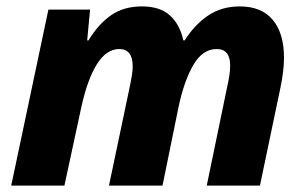

<svg xmlns="http://www.w3.org/2000/svg" viewBox="-20 -579 955 599"><path d="M15 0 131 -549H261L252 -453H256Q287 -504 326.5 -531.5Q366 -559 423 -559Q479 -559 510 -531Q541 -503 552 -453H556Q588 -503 630 -531Q672 -559 728 -559Q796 -559 831 -517Q866 -475 866 -399Q866 -359 855 -306L791 0H625L690 -314Q693 -327 695.5 -343Q698 -359 698 -375Q698 -426 656 -426Q612 -426 583 -376Q554 -326 537 -245L487 0H320L386 -314Q389 -328 391.5 -344Q394 -360 394 -372Q394 -426 352 -426Q312 -426 282.5 -379Q253 -332 234 -246L181 0Z"/></svg>

Font: Noto Sans ExtraBold
Style: Italic
Weight: 800
Italic angle: -12°
Designer: Monotype Design Team
Foundry: Monotype Imaging Inc.
Version: Version 2.013; ttfautohint (v1.8.4.7-5d5b)